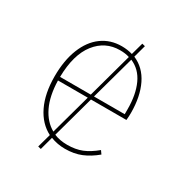

<svg xmlns="http://www.w3.org/2000/svg" viewBox="-155 -701 836 882"><g transform="rotate(30 263.0 -260.0)"><path d="M271 -246 210 -24Q240 -11 280 -11Q324 -11 357.5 -24.5Q391 -38 427 -68L439 -51Q403 -21 365.5 -5.5Q328 10 280 10Q240 10 204 -4L185 66L169 62L189 -10Q134 -38 103.5 -101Q73 -164 73 -255Q73 -339 97.5 -401Q122 -463 167 -496Q212 -529 272 -529Q302 -529 329 -521L347 -586L363 -582L345 -516Q402 -492 431.5 -431.5Q461 -371 461 -284Q461 -268 459 -246ZM96 -265H259L324 -502Q303 -509 274 -509Q196 -509 147 -446.5Q98 -384 96 -265ZM340 -497 276 -265H439V-292Q439 -369 414.5 -422.5Q390 -476 340 -497ZM254 -246H96Q98 -165 124 -111Q150 -57 195 -32Z"/></g></svg>

Font: Fira Sans Thin
Style: Regular
Weight: 100
Designer: bBox Type GmbH & Carrois Corporate GbR & Edenspiekermann AG
Foundry: bBox Type GmbH & Carrois Corporate GbR & Edenspiekermann AG
Version: Version 4.301